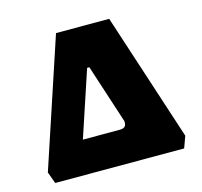

<svg xmlns="http://www.w3.org/2000/svg" viewBox="-94 -727 872 830"><g transform="rotate(-15 342.5 -312.5)"><path d="M463 -625 650 -52 631 0H54L35 -52L225 -625ZM383 -150Q412 -150 412 -173Q412 -176 412 -179.5Q412 -183 410 -187L326 -445H316L218 -150Z"/></g></svg>

Font: Changa ExtraBold
Style: Regular
Weight: 800
Designer: Eduardo Rodriguez Tunni
Foundry: Eduardo Rodriguez Tunni
Version: Version 3.002; ttfautohint (v1.8.2)